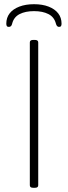

<svg xmlns="http://www.w3.org/2000/svg" viewBox="-20 -892 323 914"><path d="M138 2Q130 2 126 -1Q122 -4 122 -10V-690Q122 -696 126 -699Q130 -702 138 -702H146Q154 -702 158 -699Q162 -696 162 -690V-10Q162 -4 158 -1Q154 2 146 2ZM22 -764Q15 -764 12.5 -768Q10 -772 10 -779Q10 -808 26 -828.5Q42 -849 72 -860.5Q102 -872 142 -872Q182 -872 211.5 -860.5Q241 -849 257 -828.5Q273 -808 273 -779Q273 -772 270.5 -768Q268 -764 261 -764Q250 -764 246 -780Q238 -811 210.5 -825Q183 -839 142 -839Q101 -839 73.5 -825Q46 -811 38 -780Q36 -771 32 -767.5Q28 -764 22 -764Z"/></svg>

Font: Asap Thin
Style: Regular
Weight: 250
Designer: Pablo Cosgaya
Foundry: Omnibus-Type
Version: Version 3.001